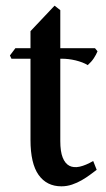

<svg xmlns="http://www.w3.org/2000/svg" viewBox="-20 -637 370 670"><path d="M86.4 -432.1H20L14.6 -443.4L33.7 -468.8H86.4V-528.3L170.4 -617.2L190.4 -601.6V-468.8H311.5L320.3 -458Q315.9 -446.8 307.4 -433.8Q298.8 -420.9 286.1 -409.7Q277.8 -415 266.8 -419.2Q255.9 -423.3 243.7 -426.3Q231.4 -429.2 219.2 -430.7Q207 -432.1 195.8 -432.1H190.4V-145Q190.4 -108.4 198.7 -87.4Q207 -66.4 221.9 -58.6Q236.8 -50.8 258.1 -55.4Q279.3 -60.1 305.2 -75.2L317.4 -44.4Q307.6 -37.1 294.2 -27.1Q280.8 -17.1 265.1 -8.1Q249.5 1 231.4 7.1Q213.4 13.2 194.3 13.2Q143.1 13.2 114.7 -26.6Q86.4 -66.4 86.4 -148.9Z"/></svg>

Font: VarendraSemibold
Style: Regular
Weight: 600
Designer: Jacob Thomas
Foundry: Bangla Type Foundry
Version: Version 1.008